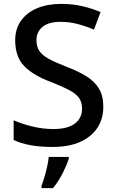

<svg xmlns="http://www.w3.org/2000/svg" viewBox="-20 -744 594 985"><path d="M510 -196Q510 -102 441 -46Q372 10 250 10Q124 10 50 -26V-127Q90 -109 144.5 -95.5Q199 -82 254 -82Q327 -82 364 -110Q401 -138 401 -186Q401 -218 386.5 -240Q372 -262 336.5 -281Q301 -300 240 -324Q151 -357 104.5 -404.5Q58 -452 58 -537Q58 -596 88 -638Q118 -680 171 -702Q224 -724 293 -724Q354 -724 404 -712Q454 -700 496 -682L462 -592Q423 -609 379.5 -620.5Q336 -632 291 -632Q229 -632 198 -606Q167 -580 167 -538Q167 -505 181.5 -483Q196 -461 229.5 -442.5Q263 -424 320 -402Q381 -379 423.5 -352.5Q466 -326 488 -289Q510 -252 510 -196ZM333 70Q324 100 302 143.5Q280 187 252 221H193V209Q200 191 208 164.5Q216 138 222 110Q228 82 230 61H333Z"/></svg>

Font: Noto Sans Meetei Mayek Medium
Style: Regular
Weight: 500
Designer: Monotype Design Team and Neelakash Kshetrimayum
Foundry: Monotype Imaging Inc.
Version: Version 2.002; ttfautohint (v1.8.4.7-5d5b)